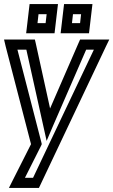

<svg xmlns="http://www.w3.org/2000/svg" viewBox="-24 -704 559 947"><path d="M480 -509H389H371L363 -491L223 -169L152 -492L148 -509H130H32H-4L4 -475L129 7L37 189L20 223H56H150H168L176 206L499 -476L515 -509H480ZM439 -459 139 173H99L178 16L182 7L180 -2L62 -459H106L190 -81L206 -9L237 -82L401 -459H439ZM248 -565 259 -659 262 -684H237H147H122L119 -659L108 -565L105 -540H130H220H245L248 -565ZM201 -590H161L166 -634H206L201 -590ZM418 -565 429 -659 432 -684H407H317H292L289 -659L278 -565L275 -540H300H390H415L418 -565ZM371 -590H331L336 -634H376L371 -590Z"/></svg>

Font: Gamestation Display Outline
Style: Italic
Weight: 400
Designer: Jonas Hecksher
Foundry: Jonas Hecksher, Playtypeª, e-types AS
Version: Version 1.003